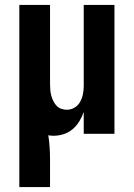

<svg xmlns="http://www.w3.org/2000/svg" viewBox="-20 -540 540 775"><path d="M58 215V-520H182V-200Q182 -188 183 -176.5Q184 -165 187 -154Q190 -143 195 -132.5Q200 -122 208 -113.5Q216 -105 227 -101Q238 -97 250 -97Q267 -97 281.5 -106Q296 -115 304 -130Q312 -145 315 -161.5Q318 -178 318 -194V-520H442V0H318V-88Q311 -68 300 -50Q289 -32 273 -18.5Q257 -5 237 1.5Q217 8 196 8Q191 8 185.5 7.5Q180 7 175 6Q179 31 180.5 56.5Q182 82 182 107V215Z"/></svg>

Font: Iosevka Extrabold
Style: Regular
Weight: 800
Monospace: yes
Designer: Belleve Invis
Foundry: Belleve Invis
Version: Version 32.5.0; ttfautohint (v1.8.4)